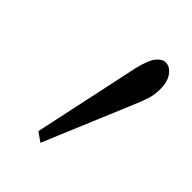

<svg xmlns="http://www.w3.org/2000/svg" viewBox="-99 -825 340 340"><g transform="rotate(45 71.5 -655.0)"><path d="M143.1 -744.1Q143.1 -729.5 139.4 -717.8Q135.7 -706.1 126 -683.6Q126 -683.6 60.1 -526.4L43 -538.6L85.9 -739.3Q92.3 -765.6 100.3 -774.9Q108.4 -784.2 116.2 -784.2Q127 -784.2 135 -773.4Q143.1 -762.7 143.1 -744.1Z"/></g></svg>

Font: Scarab Serif
Style: Light
Weight: 300
Designer: John Roberts
Foundry: Scarab
Version: 1.0